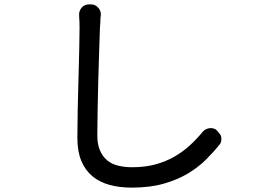

<svg xmlns="http://www.w3.org/2000/svg" viewBox="-20 -802 1240 876"><path d="M397 -782Q406 -782 414.5 -777.5Q423 -773 429 -766Q435 -759 438 -750Q441 -741 440 -732Q439 -725 438.5 -720Q438 -715 438 -709Q438 -703 437.5 -695.5Q437 -688 436 -675Q435 -633 432.5 -571Q430 -509 428.5 -441.5Q427 -374 425.5 -306Q424 -238 424 -184Q424 -144 436 -116Q448 -88 469 -70.5Q490 -53 519.5 -46Q549 -39 583 -39Q642 -39 689.5 -52Q737 -65 776 -87.5Q815 -110 847 -139.5Q879 -169 905 -201Q912 -209 921 -213Q930 -217 939.5 -217.5Q949 -218 958 -214.5Q967 -211 973 -203L982 -192Q990 -183 990 -168Q990 -153 983 -144Q956 -110 920.5 -74.5Q885 -39 837.5 -10.5Q790 18 727 36Q664 54 581 54Q525 54 479.5 41.5Q434 29 401.5 2Q369 -25 351 -68Q333 -111 333 -173Q333 -228 334.5 -299Q336 -370 338 -441Q340 -512 341.5 -574.5Q343 -637 343 -675Q343 -689 342.5 -703Q342 -717 341 -730Q340 -741 343 -750Q346 -759 352 -766.5Q358 -774 367 -778Q376 -782 385 -782Z"/></svg>

Font: Maple Mono NF CN
Style: Regular
Weight: 400
Monospace: yes
Designer: subframe7536
Version: Version 7.000